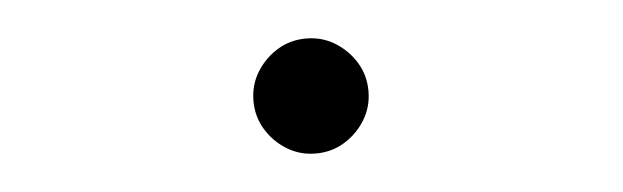

<svg xmlns="http://www.w3.org/2000/svg" viewBox="-28 -543 1057 326"><g transform="rotate(-5 500.0 -380.0)"><path d="M500 -282Q473 -282 451 -295.5Q429 -309 415.5 -331Q402 -353 402 -380Q402 -407 415.5 -429Q429 -451 451 -464.5Q473 -478 500 -478Q527 -478 549 -464.5Q571 -451 584.5 -429Q598 -407 598 -380Q598 -353 584.5 -331Q571 -309 549 -295.5Q527 -282 500 -282Z"/></g></svg>

Font: Noto Serif SC ExtraLight Medium
Style: Regular
Weight: 500
Version: Version 2.002-H1;hotconv 1.1.0;makeotfexe 2.6.0